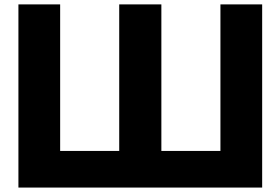

<svg xmlns="http://www.w3.org/2000/svg" viewBox="-20 -845 1263 865"><path d="M63 0V-825.2H251V-165H517.1V-825.2H707V-165H973.1V-825.2H1161.1V0Z"/></svg>

Font: Hussar Preview
Style: Bold
Weight: 700
Foundry: Cannot Into Space Fonts, PlusOne Fonts
Version: Version 2.29RC2 "Millennial"